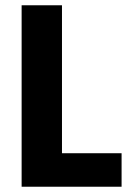

<svg xmlns="http://www.w3.org/2000/svg" viewBox="-20 -708 499 728"><path d="M62 0V-688H215V-127H441V0Z"/></svg>

Font: Saira SemiCondensed
Style: Bold
Weight: 700
Width: 4
Designer: Hector Gatti with collaboration of the Omnibus-Type team
Foundry: Omnibus-Type
Version: Version 1.101